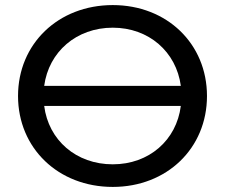

<svg xmlns="http://www.w3.org/2000/svg" viewBox="-20 -728 888 756"><path d="M424 -708C209 -708 51 -555 51 -350C51 -145 209 8 424 8C637 8 795 -144 795 -350C795 -556 637 -708 424 -708ZM424 -619C566 -619 674 -524 692 -390H154C172 -524 281 -619 424 -619ZM424 -81C280 -81 171 -176 154 -311H692C675 -176 567 -81 424 -81Z"/></svg>

Font: AWKNG-Font Medium
Style: Regular
Weight: 500
Designer: Awakening Church
Foundry: Awakening Church
Version: Version 1.700;PS 001.700;hotconv 1.0.88;makeotf.lib2.5.64775